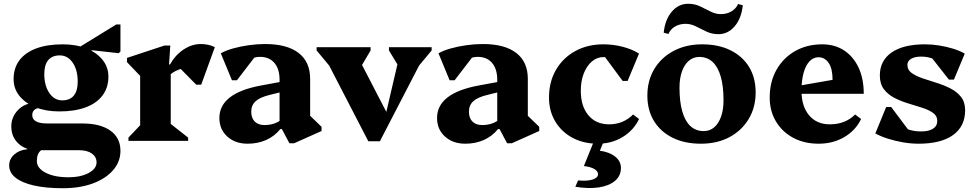

<svg xmlns="http://www.w3.org/2000/svg" viewBox="-20 -746 5168 1017"><path d="M313.4 251Q222.8 251 159.3 236.5Q95.8 222 62.2 195.1Q28.6 168.2 28.6 130.2Q28.6 96.2 55.6 72.2Q82.6 48.2 124.2 44.6V7.8H198.6V49.6Q175.2 65.8 175.2 106.6Q175.2 145 221.9 169Q268.6 193 342.6 193Q406.6 193 449 170.5Q491.4 148 491.4 114.2Q491.4 84.6 466.5 67.1Q441.6 49.6 398.2 49.6H175.6Q115.4 49.6 77.6 14.4Q39.8 -20.8 39.8 -77Q39.8 -107.8 53.8 -133.9Q67.8 -160 92.1 -177.8Q116.4 -195.6 146.8 -199.6L192.6 -173.8Q173.2 -173.8 162 -163.9Q150.8 -154 150.8 -136.2Q150.8 -114.2 170.8 -103.1Q190.8 -92 229.8 -92H416Q511.8 -92 564.9 -53.9Q618 -15.8 618 53Q618 110.6 579 155.5Q540 200.4 471.6 225.7Q403.2 251 313.4 251ZM293.8 -155.8Q222.8 -155.8 168.1 -177.8Q113.4 -199.8 82.7 -238.3Q52 -276.8 52 -326.8Q52 -385.6 82.8 -426.6Q113.6 -467.6 171.8 -489.4Q230 -511.2 312.4 -511.2Q383.4 -511.2 438.1 -489.2Q492.8 -467.2 523.5 -428.7Q554.2 -390.2 554.2 -340.2Q554.2 -282.4 523.4 -240.9Q492.6 -199.4 434.4 -177.6Q376.2 -155.8 293.8 -155.8ZM309.8 -214.4Q349.8 -214.4 370.7 -239.4Q391.6 -264.4 391.6 -312.6Q391.6 -375.2 365.2 -413.9Q338.8 -452.6 296.4 -452.6Q256.4 -452.6 235.5 -427.6Q214.6 -402.6 214.6 -354.4Q214.6 -292.8 241.1 -253.6Q267.6 -214.4 309.8 -214.4ZM352.4 -466.8 595.8 -616.4H618V-473.2L608.8 -464.2L465.4 -480.2V-466.8Z M660.4 0V-17.2L738.4 -99.6L722.4 -71.6V-374L765.4 -299L652.6 -417V-439.2L851 -504.8H882L875.4 -404.4H884.4V-71.2L868.6 -102L976.4 -17.2V0ZM868 -337.2 869.4 -404.4H880.4Q908.4 -454.6 952.4 -483.7Q996.4 -512.8 1043.4 -512.8Q1084.6 -512.8 1118 -496.4L1045.8 -297.4H1019.4L904 -414.4L1017.8 -391.6Q966 -391.6 928.1 -377.7Q890.2 -363.8 868 -337.2Z M1513 12.8 1473.2 -62.2H1460.8V-323.4Q1460.8 -380.6 1433.5 -412.7Q1406.2 -444.8 1357 -444.8Q1329 -444.8 1304.3 -431.1Q1279.6 -417.4 1264.6 -393L1265.8 -489H1364L1235 -320.8H1208.6L1149.6 -463.6Q1174.2 -478 1212.9 -489Q1251.6 -500 1296.5 -506.4Q1341.4 -512.8 1384.4 -512.8Q1500.2 -512.8 1561.5 -465.6Q1622.8 -418.4 1622.8 -328.4V-100.2L1580.2 -174L1683.2 -74.2V-52L1538 12.8ZM1291.6 15.2Q1225.8 15.2 1183.9 -22.8Q1142 -60.8 1142 -121Q1142 -252 1361.8 -293L1484.2 -315.6V-262L1409.8 -243.6Q1357.6 -231.2 1334.2 -210Q1310.8 -188.8 1310.8 -154.6Q1310.8 -120.8 1329.4 -102.2Q1348 -83.6 1380.8 -83.6Q1437.2 -83.6 1475.8 -116.2V-62.2H1464.8Q1434.4 -24.4 1390.1 -4.6Q1345.8 15.2 1291.6 15.2Z M1931 2.4 1702.2 -440H1752V-364.6L1657 -478.8V-496H1943V-478.8L1877.2 -367H1864V-467L2040.8 -125.4H2019.8L2104 -486.4V-387.8H2095.4L2040.2 -478.8V-496H2266.4V-478.8L2171.4 -364.6V-440H2221.2L1992.2 2.4Z M2666 12.8 2626.2 -62.2H2613.8V-323.4Q2613.8 -380.6 2586.5 -412.7Q2559.2 -444.8 2510 -444.8Q2482 -444.8 2457.3 -431.1Q2432.6 -417.4 2417.6 -393L2418.8 -489H2517L2388 -320.8H2361.6L2302.6 -463.6Q2327.2 -478 2365.9 -489Q2404.6 -500 2449.5 -506.4Q2494.4 -512.8 2537.4 -512.8Q2653.2 -512.8 2714.5 -465.6Q2775.8 -418.4 2775.8 -328.4V-100.2L2733.2 -174L2836.2 -74.2V-52L2691 12.8ZM2444.6 15.2Q2378.8 15.2 2336.9 -22.8Q2295 -60.8 2295 -121Q2295 -252 2514.8 -293L2637.2 -315.6V-262L2562.8 -243.6Q2510.6 -231.2 2487.2 -210Q2463.8 -188.8 2463.8 -154.6Q2463.8 -120.8 2482.4 -102.2Q2501 -83.6 2533.8 -83.6Q2590.2 -83.6 2628.8 -116.2V-62.2H2617.8Q2587.4 -24.4 2543.1 -4.6Q2498.8 15.2 2444.6 15.2Z M3147.2 15.2Q3071 15.2 3012.7 -16Q2954.4 -47.2 2921.2 -102.6Q2888 -158 2888 -229.2Q2888 -312.4 2924.7 -375.7Q2961.4 -439 3026.4 -475.1Q3091.4 -511.2 3176.4 -511.2Q3228.2 -511.2 3278.2 -498.3Q3328.2 -485.4 3364.8 -462L3304.4 -317.4H3278L3162 -474.4H3250.6V-413.8Q3223.2 -443.6 3176.2 -443.6Q3142.2 -443.6 3115 -420.2Q3087.8 -396.8 3072.1 -356.8Q3056.4 -316.8 3056.4 -265.2Q3056.4 -183.2 3096.7 -135.3Q3137 -87.4 3206.6 -87.4Q3281.4 -87.4 3333.4 -139.6L3365 -115.6Q3336.2 -55.4 3277.9 -20.1Q3219.6 15.2 3147.2 15.2ZM3027.4 243.2 3042 209.6Q3090 214.2 3118.8 205.1Q3147.6 196 3147.6 176.8Q3147.6 160.6 3128 149.1Q3108.4 137.6 3072.8 133.6L3130.8 -10.2H3183.2L3157.4 52.4Q3208.8 59.4 3238.9 83.9Q3269 108.4 3269 143.2Q3269 185 3238.1 211.5Q3207.2 238 3152.7 246.5Q3098.2 255 3027.4 243.2Z M3692.8 15.2Q3606.4 15.2 3542.8 -16.3Q3479.2 -47.8 3444.1 -105Q3409 -162.2 3409 -239.8Q3409 -319.8 3446 -380.9Q3483 -442 3548.6 -476.6Q3614.2 -511.2 3698.8 -511.2Q3785.4 -511.2 3849.3 -479.7Q3913.2 -448.2 3947.9 -391.1Q3982.6 -334 3982.6 -256.2Q3982.6 -177.2 3945.6 -115.6Q3908.6 -54 3843.5 -19.4Q3778.4 15.2 3692.8 15.2ZM3707.6 -51.6Q3739.8 -51.6 3763 -71.6Q3786.2 -91.6 3799.3 -128.2Q3812.4 -164.8 3812.4 -214.4Q3812.4 -289.8 3797.5 -341Q3782.6 -392.2 3754.1 -418.3Q3725.6 -444.4 3684 -444.4Q3652.6 -444.4 3629 -424.4Q3605.4 -404.4 3592.3 -367.8Q3579.2 -331.2 3579.2 -281.6Q3579.2 -206.4 3594.1 -155.1Q3609 -103.8 3637.5 -77.7Q3666 -51.6 3707.6 -51.6ZM3785 -565Q3751 -565 3722.1 -578.7Q3693.2 -592.4 3666.3 -606.1Q3639.4 -619.8 3611.4 -619.8Q3580.4 -619.8 3556 -605.8Q3531.6 -591.8 3520.6 -566.2L3495.6 -573Q3502.4 -641.4 3538 -683.7Q3573.6 -726 3625 -726Q3660 -726 3688.4 -712.3Q3716.8 -698.6 3743.7 -684.9Q3770.6 -671.2 3798.6 -671.2Q3829.6 -671.2 3854.1 -685.6Q3878.6 -700 3889.4 -724.8L3914.4 -718Q3907.6 -649.6 3872 -607.3Q3836.4 -565 3785 -565Z M4316.2 15.2Q4240 15.2 4181.7 -16Q4123.4 -47.2 4090.2 -102.6Q4057 -158 4057 -229.2Q4057 -312.4 4092.6 -375.7Q4128.2 -439 4191 -475.1Q4253.8 -511.2 4335.6 -511.2Q4401.2 -511.2 4450.3 -479.4Q4499.4 -447.6 4527.3 -388.9Q4555.2 -330.2 4555.2 -249.2H4173V-285.2L4390 -323Q4390 -382.4 4369.3 -412.6Q4348.6 -442.8 4315.4 -442.8Q4288.4 -442.8 4267.9 -421.2Q4247.4 -399.6 4236.4 -359.5Q4225.4 -319.4 4225.4 -265.2Q4225.4 -183.2 4265.6 -135.3Q4305.8 -87.4 4375.2 -87.4Q4457.6 -87.4 4509.6 -139.6L4541.2 -115.6Q4512.4 -55.4 4452.5 -20.1Q4392.6 15.2 4316.2 15.2Z M4845.8 15.2Q4806.4 15.2 4764.3 8.1Q4722.2 1 4683.7 -11.2Q4645.2 -23.4 4616.6 -39.2L4674 -179.4H4700.4L4827 -10.6H4731.2L4730 -105.2Q4746.4 -79.2 4780.3 -64.5Q4814.2 -49.8 4858.6 -49.8Q4899.8 -49.8 4922.2 -64.2Q4944.6 -78.6 4944.6 -106Q4944.6 -132 4922.5 -147.8Q4900.4 -163.6 4865.8 -174.9Q4831.2 -186.2 4792.5 -197.7Q4753.8 -209.2 4719.2 -226.7Q4684.6 -244.2 4662.5 -272.6Q4640.4 -301 4640.4 -345.8Q4640.4 -425 4702.8 -468.1Q4765.2 -511.2 4879.4 -511.2Q4915.8 -511.2 4954.1 -505.2Q4992.4 -499.2 5028.3 -488.2Q5064.2 -477.2 5090.2 -462L5032.8 -324.2H5006.4L4878 -487.4H4975.6L4976.8 -392.8Q4961.8 -418 4929 -432.1Q4896.2 -446.2 4860.2 -446.2Q4825.4 -446.2 4805.9 -434.4Q4786.4 -422.6 4786.4 -401.8Q4786.4 -375.8 4808.5 -359.7Q4830.6 -343.6 4865.6 -331.6Q4900.6 -319.6 4939.3 -307.7Q4978 -295.8 5013 -278.3Q5048 -260.8 5070.1 -233.1Q5092.2 -205.4 5092.2 -162Q5092.2 -76.8 5028.4 -30.8Q4964.6 15.2 4845.8 15.2Z"/></svg>

Font: Platypi Light
Style: Regular
Weight: 300
Designer: David Sargent
Foundry: Bolt Cutter Type
Version: Version 1.200